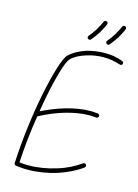

<svg xmlns="http://www.w3.org/2000/svg" viewBox="-114 -803 626 871"><g transform="rotate(15 199.0 -368.0)"><path d="M215 -655C211 -651 211 -644 215 -641C219 -637 226 -637 229 -641C238 -651 249 -666 259 -681C268 -697 277 -713 282 -726C284 -731 282 -737 277 -739C272 -741 266 -739 264 -734C259 -722 251 -707 242 -692C233 -678 223 -664 215 -655ZM302 -655C298 -651 298 -644 302 -641C306 -637 313 -637 316 -641C325 -651 336 -666 346 -681C355 -697 364 -713 369 -726C371 -731 369 -737 364 -739C359 -741 353 -739 351 -734C346 -722 338 -707 329 -692C320 -678 310 -664 302 -655ZM40 -10V-9C40 -8 40 -8 40 -8C40 -7 41 -7 41 -6C41 -5 42 -5 42 -4C42 -4 42 -4 43 -3C44 -2 44 -2 45 -2V-1C46 -1 46 -1 47 -1C47 0 47 0 48 0C57 1 66 2 75 3C85 4 94 4 103 4C150 4 197 -4 239 -17C282 -31 321 -50 352 -73C356 -76 357 -82 354 -87C351 -91 345 -92 340 -89C310 -68 274 -49 233 -37C192 -24 148 -16 103 -16C94 -16 85 -16 77 -17C71 -17 66 -18 60 -19C64 -91 72 -168 84 -241C123 -262 164 -279 203 -290C242 -301 278 -307 312 -307C318 -307 324 -307 329 -306C334 -306 339 -306 344 -305C349 -305 354 -309 355 -314C355 -319 351 -324 346 -325C341 -325 336 -326 330 -326C325 -327 319 -327 312 -327C277 -327 238 -321 197 -309C162 -299 125 -284 88 -266C92 -291 96 -316 101 -340C120 -436 142 -511 158 -528C175 -545 199 -557 225 -565C252 -574 280 -578 306 -578C319 -578 332 -577 345 -575C358 -573 371 -569 385 -565C390 -563 396 -566 397 -571C399 -576 396 -582 391 -583C377 -589 363 -592 349 -595C335 -597 321 -598 306 -598C279 -598 248 -594 219 -585C190 -575 163 -561 144 -542C126 -525 102 -446 81 -343C61 -243 45 -120 40 -10Z"/></g></svg>

Font: Mistral SingleLine OTF-SVG Regular
Style: Regular
Weight: 300
Designer: François Chastanet, Élisa Garzelli, Anais Alves, Morgane Autin
Foundry: institut supérieur des arts et du design Toulouse / isdaT
Version: Version 1.000;hotconv 1.0.117;makeotfexe 2.5.65602 DEVELOPME